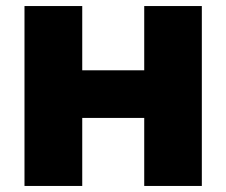

<svg xmlns="http://www.w3.org/2000/svg" viewBox="-20 -615 748 635"><path d="M61 0V-595H252V-382.5H457V-595H647.5V0H457V-225H252V0Z"/></svg>

Font: Encode Sans SC Condensed Thin ExtraBold
Style: Regular
Weight: 800
Version: Version 3.002